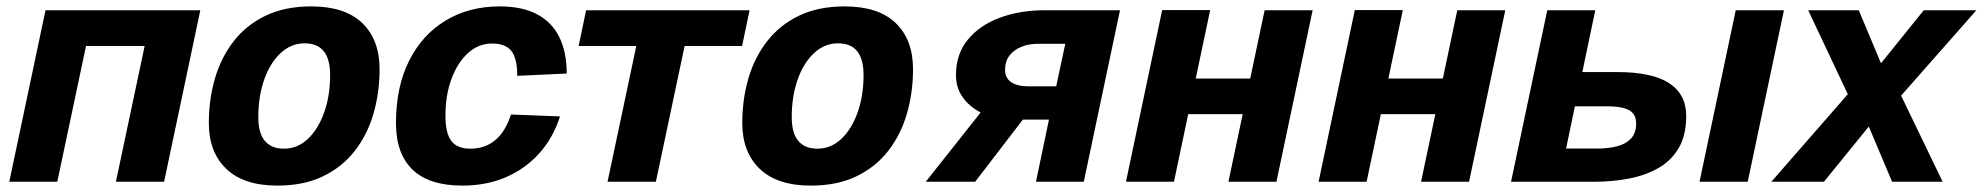

<svg xmlns="http://www.w3.org/2000/svg" viewBox="-20 -568 6196 600"><path d="M9 0 122.2 -536H606L492.8 0H342.2L432 -424.2H248.8L159 0Z M846.8 12Q741.8 12 687.2 -40.3Q632.6 -92.6 632.6 -183.6Q632.6 -257 651.7 -322.7Q670.8 -388.4 710.3 -439.2Q749.8 -490 810.1 -519Q870.4 -548 952.4 -548Q1058 -548 1112.1 -495.9Q1166.2 -443.8 1166.2 -351.8Q1166.2 -278.4 1147.1 -212.7Q1128 -147 1088.7 -96.5Q1049.4 -46 989.3 -17Q929.2 12 846.8 12ZM867.2 -103.4Q910 -103.4 942.4 -134.2Q974.8 -165 993.2 -217.1Q1011.6 -269.2 1011.6 -333Q1011.6 -383.4 991.7 -408Q971.8 -432.6 932 -432.6Q889.2 -432.6 856.3 -401.5Q823.4 -370.4 805.3 -318.3Q787.2 -266.2 787.2 -202.4Q787.2 -151.6 807.8 -127.5Q828.4 -103.4 867.2 -103.4Z M1425 12Q1321.2 12 1269.3 -37.8Q1217.4 -87.6 1217.4 -183.6Q1217.4 -296.4 1258.4 -378Q1299.4 -459.6 1372.5 -503.8Q1445.6 -548 1541.8 -548Q1611.8 -548 1658.2 -523.5Q1704.6 -499 1727.8 -452.1Q1751 -405.2 1751 -338.2L1596.4 -331Q1596.4 -385.2 1578.2 -408.6Q1560 -432 1517.4 -432Q1475.2 -432 1442.4 -402.1Q1409.6 -372.2 1390.8 -321.2Q1372 -270.2 1372 -206.4Q1372 -151.4 1390.5 -127.4Q1409 -103.4 1449.8 -103.4Q1495 -103.4 1527 -129.5Q1559 -155.6 1576.8 -210.2L1730 -204.2Q1709 -138 1665.7 -89.4Q1622.4 -40.8 1561.4 -14.4Q1500.4 12 1425 12Z M1878.6 0 1968.4 -424.2H1788.2L1811.6 -536H2322.4L2299 -424.2H2119.4L2029.6 0Z M2513.8 12Q2408.8 12 2354.2 -40.3Q2299.6 -92.6 2299.6 -183.6Q2299.6 -257 2318.7 -322.7Q2337.8 -388.4 2377.3 -439.2Q2416.8 -490 2477.1 -519Q2537.4 -548 2619.4 -548Q2725 -548 2779.1 -495.9Q2833.2 -443.8 2833.2 -351.8Q2833.2 -278.4 2814.1 -212.7Q2795 -147 2755.7 -96.5Q2716.4 -46 2656.3 -17Q2596.2 12 2513.8 12ZM2534.2 -103.4Q2577 -103.4 2609.4 -134.2Q2641.8 -165 2660.2 -217.1Q2678.6 -269.2 2678.6 -333Q2678.6 -383.4 2658.7 -408Q2638.8 -432.6 2599 -432.6Q2556.2 -432.6 2523.3 -401.5Q2490.4 -370.4 2472.3 -318.3Q2454.2 -266.2 2454.2 -202.4Q2454.2 -151.6 2474.8 -127.5Q2495.4 -103.4 2534.2 -103.4Z M2873 0 3044.4 -216.4Q3007.4 -236.2 2987.4 -265.5Q2967.4 -294.8 2967.4 -333Q2967.4 -399 3004.5 -444.2Q3041.6 -489.4 3104.7 -512.7Q3167.8 -536 3244.6 -536H3480L3366.8 0H3217.4L3258 -194.2H3176.4L3027.4 0ZM3194.6 -298.2H3280.6L3309 -431.2H3223Q3195.8 -431.2 3172.3 -421.9Q3148.8 -412.6 3134.8 -394.6Q3120.8 -376.6 3120.8 -349.2Q3120.8 -324.6 3139.7 -311.4Q3158.6 -298.2 3194.6 -298.2Z M3498.6 0 3611.8 -536.6H3761.8L3648.6 0ZM3818.8 0 3932 -536H4082L3968.8 0ZM3578.8 -211.4 3602.6 -322.6H3988L3964.2 -211.4Z M4100.6 0 4213.8 -536.6H4363.8L4250.6 0ZM4420.8 0 4534 -536H4684L4570.8 0ZM4180.8 -211.4 4204.6 -322.6H4590L4566.2 -211.4Z M5291 0 5404.2 -536H5554.8L5441.6 0ZM4702 0 4815.2 -536H4965.2L4924.8 -342.8H5033.6Q5143 -342.8 5196.2 -308Q5249.4 -273.2 5249.4 -205.6Q5249.4 -146 5226.6 -106.4Q5203.8 -66.8 5163.5 -43.5Q5123.2 -20.2 5071.2 -10.1Q5019.2 0 4960.8 0ZM4874 -103.8H4972Q5005.6 -103.8 5032.9 -110.7Q5060.2 -117.6 5076.6 -134.8Q5093 -152 5093 -182.4Q5093 -200.2 5084.5 -212Q5076 -223.8 5055.9 -229.8Q5035.8 -235.8 4999.6 -235.8H4901.6Z M5892.8 0 5809.4 -197.6 5761.4 -258.8 5630.6 -536H5788.6L5867.4 -348.2L5913.2 -285.2L6050.8 0ZM5515.4 0 5764.2 -284.8 5837 -193.6 5679.8 0ZM5912.2 -259.2 5843 -351.6 5991.8 -536H6156.2Z"/></svg>

Font: Geist
Style: Italic
Weight: 400
Italic angle: -12°
Designer: Basement.studio, Andrés Briganti, Mateo Zaragoza
Foundry: Basement.studio, Vercel, Andrés Briganti, Guido Ferreyra, Mateo Zaragoza
Version: Version 1.500